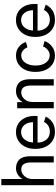

<svg xmlns="http://www.w3.org/2000/svg" viewBox="978 -1789 829 2825"><g transform="rotate(-90 1392.5 -376.5)"><path d="M80.1 0V-771.5H170.9V-461.9H172.9Q193.4 -501 235.8 -528.3Q278.3 -555.7 329.1 -555.7Q409.2 -555.7 457.5 -506.8Q505.9 -458 505.9 -347.7V0H415V-334Q415 -478.5 312.5 -478.5Q254.9 -478.5 212.9 -430.2Q170.9 -381.8 170.9 -315.4V0Z M614.3 -272.5Q614.3 -399.4 683.6 -477.5Q752.9 -555.7 861.3 -555.7Q969.7 -555.7 1034.7 -478.5Q1099.6 -401.4 1099.6 -281.2Q1099.6 -265.6 1097.7 -238.3H707Q707 -164.1 749.5 -110.8Q792 -57.6 866.2 -57.6Q965.8 -57.6 1011.7 -143.6L1088.9 -119.1Q1063.5 -59.6 1006.3 -21Q949.2 17.6 865.2 17.6Q752.9 17.6 683.6 -62Q614.3 -141.6 614.3 -272.5ZM709 -305.7H1006.8Q1006.8 -378.9 967.8 -429.7Q928.7 -480.5 861.3 -480.5Q793 -480.5 752 -428.2Q710.9 -376 709 -305.7Z M1211.9 0V-538.1H1301.8V-454.1H1302.7Q1315.4 -490.2 1358.9 -522.9Q1402.3 -555.7 1465.8 -555.7Q1543 -555.7 1591.3 -507.8Q1639.6 -460 1639.6 -347.7V0H1546.9V-333Q1546.9 -478.5 1445.3 -478.5Q1387.7 -478.5 1346.2 -431.2Q1304.7 -383.8 1304.7 -317.4V0Z M1747.1 -268.6Q1747.1 -397.5 1813.5 -476.6Q1879.9 -555.7 1990.2 -555.7Q2065.4 -555.7 2117.7 -511.7Q2169.9 -467.8 2186.5 -409.2L2108.4 -386.7Q2094.7 -424.8 2063.5 -451.7Q2032.2 -478.5 1991.2 -478.5Q1921.9 -478.5 1881.3 -418.9Q1840.8 -359.4 1840.8 -268.6Q1840.8 -171.9 1883.3 -115.7Q1925.8 -59.6 1991.2 -59.6Q2036.1 -59.6 2071.8 -89.4Q2107.4 -119.1 2122.1 -158.2L2200.2 -134.8Q2180.7 -73.2 2123.5 -27.8Q2066.4 17.6 1990.2 17.6Q1881.8 17.6 1814.5 -60.1Q1747.1 -137.7 1747.1 -268.6Z M2261.7 -272.5Q2261.7 -399.4 2331.1 -477.5Q2400.4 -555.7 2508.8 -555.7Q2617.2 -555.7 2682.1 -478.5Q2747.1 -401.4 2747.1 -281.2Q2747.1 -265.6 2745.1 -238.3H2354.5Q2354.5 -164.1 2397 -110.8Q2439.5 -57.6 2513.7 -57.6Q2613.3 -57.6 2659.2 -143.6L2736.3 -119.1Q2710.9 -59.6 2653.8 -21Q2596.7 17.6 2512.7 17.6Q2400.4 17.6 2331.1 -62Q2261.7 -141.6 2261.7 -272.5ZM2356.4 -305.7H2654.3Q2654.3 -378.9 2615.2 -429.7Q2576.2 -480.5 2508.8 -480.5Q2440.4 -480.5 2399.4 -428.2Q2358.4 -376 2356.4 -305.7Z"/></g></svg>

Font: Gothic A1 Medium
Style: Regular
Weight: 500
Designer: HanYang I&C Co.,Ltd.
Foundry: HanYang I&C Co.,Ltd.
Version: Version 2.50